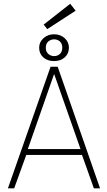

<svg xmlns="http://www.w3.org/2000/svg" viewBox="-20 -1022 583 1042"><path d="M254.5 -660H293L523 0H489.5L425 -181H122.5L57 0H23ZM131 -213H417L274.5 -618.5H273ZM192.5 -763Q192.5 -794 216.2 -815Q240 -836 273.5 -836Q307.5 -836 330.8 -815Q354 -794 354 -763Q354 -731 331.5 -710.8Q309 -690.5 273.5 -690.5Q237 -690.5 214.8 -710.8Q192.5 -731 192.5 -763ZM228.5 -763Q228.5 -741.5 242.2 -729.5Q256 -717.5 273.5 -717.5Q292.5 -717.5 305.2 -729.5Q318 -741.5 318 -763Q318 -785 305.2 -796.8Q292.5 -808.5 273.5 -808.5Q256 -808.5 242.2 -796.8Q228.5 -785 228.5 -763ZM236.5 -864 217 -888.5 361 -1001.5 390.5 -964Z"/></svg>

Font: League Spartan Extralight
Style: Regular
Weight: 200
Foundry: The League of Moveable Type
Version: Version 2.300; ttfautohint (v1.8.3)